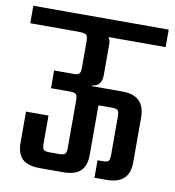

<svg xmlns="http://www.w3.org/2000/svg" viewBox="-93 -691 689 757"><g transform="rotate(10 251.0 -313.0)"><path d="M522 -626V-556H293Q301 -546 301 -529V-406Q301 -360 262 -357V-354H385Q475 -354 475 -265V-85Q475 0 383 0H335V-70H355Q373 -70 378.5 -75.5Q384 -81 384 -99V-254Q384 -273 378.5 -278.5Q373 -284 355 -284H301V-85Q301 -42 279 -21Q257 0 209 0H116Q68 0 46 -21Q24 -42 24 -85V-210H114V-97Q114 -79 119.5 -73.5Q125 -68 142 -68H182Q199 -68 205 -73.5Q211 -79 211 -97V-289Q211 -307 205 -312.5Q199 -318 182 -318H105V-389H182Q199 -389 205 -394.5Q211 -400 211 -418V-523Q211 -545 204 -550.5Q197 -556 167 -556H-20V-626Z"/></g></svg>

Font: Teko Regular
Style: Regular
Weight: 400
Designer: Manushi Parikh, Jonny Pinhorn
Foundry: Indian Type Foundry
Version: Version 1.105;PS 1.0;hotconv 1.0.78;makeotf.lib2.5.61930; tt